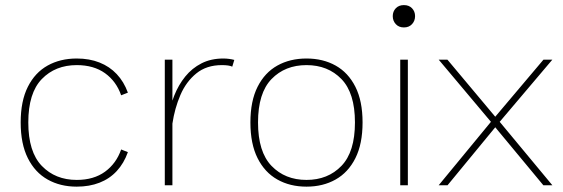

<svg xmlns="http://www.w3.org/2000/svg" viewBox="-20 -713 2166 739"><path d="M275.4 -487.8Q211.9 -487.8 163.3 -460.7Q114.7 -433.6 87.2 -378.9Q59.6 -324.2 59.6 -241.7Q59.6 -159.2 87.2 -104.2Q114.7 -49.3 163.3 -22Q211.9 5.4 275.4 5.4Q324.2 5.4 363 -9.8Q401.9 -24.9 429.4 -54.7Q457 -84.5 472.2 -127.4L446.3 -137.7Q427.7 -84 384.3 -52.2Q340.8 -20.5 275.4 -20.5Q192.9 -20.5 140.9 -74.5Q88.9 -128.4 88.9 -241.7Q88.9 -355 140.9 -408.7Q192.9 -462.4 275.4 -462.4Q340.8 -462.4 384.3 -431.2Q427.7 -399.9 446.3 -346.2L472.2 -356.4Q457 -398.4 429.4 -427.7Q401.9 -457 363 -472.4Q324.2 -487.8 275.4 -487.8Z M614.3 -483.4V0H643.6V-263.7V-483.4ZM874 -456.5 881.8 -482.4Q872.6 -484.9 861.8 -486.3Q851.1 -487.8 839.8 -487.8Q792 -487.8 755.6 -469.2Q719.2 -450.7 693.1 -418.5Q667 -386.2 650.9 -345.7Q634.8 -305.2 627.9 -261.2L643.6 -237.3Q652.3 -295.9 674.3 -347.2Q696.3 -398.4 735.6 -430.4Q774.9 -462.4 834 -462.4Q861.3 -462.4 874 -456.5Z M1159.7 -462.4Q1242.2 -462.4 1294.2 -408.7Q1346.2 -355 1346.2 -241.7Q1346.2 -128.4 1294.2 -74.5Q1242.2 -20.5 1159.7 -20.5Q1077.1 -20.5 1025.1 -74.5Q973.1 -128.4 973.1 -241.7Q973.1 -355 1025.1 -408.7Q1077.1 -462.4 1159.7 -462.4ZM1159.7 -487.8Q1096.2 -487.8 1047.6 -460.7Q999 -433.6 971.4 -378.9Q943.8 -324.2 943.8 -241.7Q943.8 -159.2 971.4 -104.2Q999 -49.3 1047.6 -22Q1096.2 5.4 1159.7 5.4Q1223.1 5.4 1271.7 -22Q1320.3 -49.3 1347.9 -104.2Q1375.5 -159.2 1375.5 -241.7Q1375.5 -324.2 1347.9 -378.9Q1320.3 -433.6 1271.7 -460.7Q1223.1 -487.8 1159.7 -487.8Z M1491.7 -650.9Q1491.7 -632.8 1503.4 -620.1Q1515.1 -607.4 1534.7 -607.4Q1554.2 -607.4 1565.9 -620.1Q1577.6 -632.8 1577.6 -650.9Q1577.6 -668.9 1565.9 -681.2Q1554.2 -693.4 1534.7 -693.4Q1515.1 -693.4 1503.4 -681.2Q1491.7 -668.9 1491.7 -650.9ZM1520.5 -483.4V0H1549.8V-483.4Z M2071.8 -483.4 1886.2 -263.7 1702.1 -483.4H1668.5L1869.6 -244.1L1668.5 0H1702.6L1886.2 -223.1L2071.3 0H2106L1903.3 -244.1L2106 -483.4Z"/></svg>

Font: Estedad-FD-VF Thin
Style: Regular
Weight: 100
Designer: Amin Abedi
Version: Version 5.0